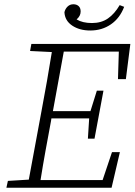

<svg xmlns="http://www.w3.org/2000/svg" viewBox="-20 -880 631 900"><path d="M121 -641 127 -674H591L570 -509H533L537 -638H279L228 -359H404L434 -455H465L423 -230H392L398 -325H221L219 -312Q206 -243 193.5 -174Q181 -105 170 -36H461L505 -167H542L503 0H10L17 -32L115 -38L175 -362Q188 -430 200 -499Q212 -568 223 -636ZM403 -737Q353 -737 318.5 -760Q284 -783 282 -823Q286 -839 297 -849.5Q308 -860 324 -860Q339 -860 348.5 -851.5Q358 -843 358 -826Q358 -805 339 -789Q367 -772 411 -772Q455 -772 486 -793.5Q517 -815 541 -856L562 -848Q542 -795 500 -766Q458 -737 403 -737Z"/></svg>

Font: Source Serif 4 SmText Light
Style: Italic
Weight: 300
Italic angle: -12°
Designer: Frank Grießhammer
Foundry: Adobe
Version: Version 4.005;hotconv 1.1.0;makeotfexe 2.6.0